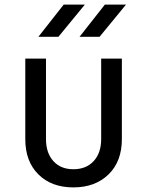

<svg xmlns="http://www.w3.org/2000/svg" viewBox="-20 -805 640 835"><path d="M299 10Q204 10 147 -46.5Q90 -103 90 -200V-550H180V-200Q180 -140 212 -104.5Q244 -69 299 -69Q355 -69 387.5 -104.5Q420 -140 420 -200V-550H510V-200Q510 -103 452 -46.5Q394 10 299 10ZM326 -645 436 -785H528L413 -645ZM147 -645 257 -785H349L234 -645Z"/></svg>

Font: JetBrainsMonoNL NF
Style: Regular
Weight: 400
Designer: Philipp Nurullin, Konstantin Bulenkov
Foundry: JetBrains
Version: Version 2.304; ttfautohint (v1.8.4.7-5d5b);Nerd Fonts 3.2.1